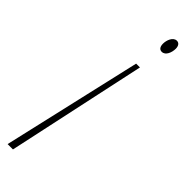

<svg xmlns="http://www.w3.org/2000/svg" viewBox="-259 -534 712 712"><g transform="rotate(45 97.0 -177.5)"><path d="M153 -466C173 -466 182 -492 182 -511C182 -526 175 -535 164 -535C144 -535 135 -508 135 -491C135 -474 142 -466 153 -466ZM-9 180H19L137 -368H117Z"/></g></svg>

Font: Noto Sans ExtraCondensed Thin
Style: Italic
Weight: 100
Width: 2
Italic angle: -12°
Designer: Monotype Design Team
Foundry: Monotype Imaging Inc.
Version: Version 2.013